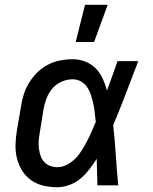

<svg xmlns="http://www.w3.org/2000/svg" viewBox="-20 -776 640 804"><path d="M220 8Q190 8 162 1.5Q134 -5 111 -21Q88 -37 73 -61Q58 -85 51 -113Q44 -141 45 -171Q46 -201 51 -231L68 -331Q72 -357 80 -382Q88 -407 102.5 -430.5Q117 -454 137 -473.5Q157 -493 181.5 -505.5Q206 -518 232 -523Q258 -528 284 -528Q312 -528 337.5 -518Q363 -508 381 -489.5Q399 -471 410 -447Q421 -423 428 -397Q440 -428 450.5 -458.5Q461 -489 472 -520H559Q533 -453 507.5 -385.5Q482 -318 454 -252Q461 -189 465 -126Q469 -63 475 0H388Q387 -28 386.5 -56Q386 -84 385 -111Q371 -89 354.5 -67.5Q338 -46 317.5 -28.5Q297 -11 271 -1.5Q245 8 220 8ZM220 -76Q241 -76 261 -86.5Q281 -97 296.5 -113Q312 -129 323.5 -148Q335 -167 345 -186Q355 -205 363.5 -225Q372 -245 381 -265Q379 -284 377 -303Q375 -322 371 -340Q367 -358 361.5 -376Q356 -394 346 -409.5Q336 -425 320 -434.5Q304 -444 284 -444Q261 -444 238 -434Q215 -424 199 -405Q183 -386 174.5 -363Q166 -340 162 -317L146 -217Q143 -201 142 -185Q141 -169 143 -153.5Q145 -138 150 -123.5Q155 -109 165 -98Q175 -87 189.5 -81.5Q204 -76 220 -76ZM297 -600 336 -756H431L374 -600Z"/></svg>

Font: Iosevka Medium Extended
Style: Italic
Weight: 500
Width: 7
Italic angle: -9°
Monospace: yes
Designer: Belleve Invis
Foundry: Belleve Invis
Version: Version 32.5.0; ttfautohint (v1.8.4)